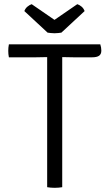

<svg xmlns="http://www.w3.org/2000/svg" viewBox="-20 -895 521 918"><path d="M22.5 -621Q21 -628.5 20.2 -636.5Q19.5 -644.5 19.5 -652Q19.5 -659.5 20.2 -667.2Q21 -675 22.5 -683H459.5Q464.5 -668 464.5 -653Q464.5 -636 453.8 -628.5Q443 -621 420.5 -621H331.5Q322.5 -621 305 -621.5Q287.5 -622 277.5 -622H205.5Q196 -622 178.8 -621.5Q161.5 -621 151.5 -621ZM205.5 -548Q205.5 -568.5 205.5 -584.8Q205.5 -601 205.5 -622V-652H277.5V-622Q277.5 -601 277.5 -584.8Q277.5 -568.5 277.5 -548V0Q270 1.5 260.2 2.2Q250.5 3 241.5 3Q232.5 3 222.8 2.2Q213 1.5 205.5 0ZM349.5 -875Q359.5 -872 369.8 -863.5Q380 -855 384.5 -842L273.5 -739Q267 -738 258.2 -737Q249.5 -736 240.5 -736Q231.5 -736 223 -737Q214.5 -738 207.5 -739L96.5 -842Q101 -855 111.5 -863.5Q122 -872 131.5 -875L240.5 -800Z"/></svg>

Font: Signika Negative Light Light
Style: Regular
Weight: 300
Version: Version 2.001